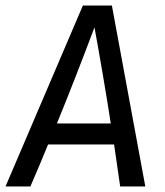

<svg xmlns="http://www.w3.org/2000/svg" viewBox="-41 -675 597 695"><path d="M485 0 364 -655H259L-21 0H69C91 -50 112 -101 133 -152H372L394 0ZM301 -576C322 -461 342 -344 360 -228H165C212 -343 257 -459 301 -576Z"/></svg>

Font: Ropa Sans
Style: Italic
Weight: 400
Designer: Botio Nikoltchev
Foundry: Botjo Nikoltchev
Version: Version 1.002